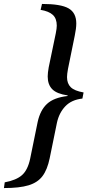

<svg xmlns="http://www.w3.org/2000/svg" viewBox="-58 -812 444 974"><path d="M-34 113Q25 102 54 76Q83 50 95 -7L133 -193Q146 -253 180.5 -285Q215 -317 285 -325V-328Q230 -336 207 -359.5Q184 -383 184 -424Q184 -442 189 -470L225 -643Q230 -668 230 -682Q230 -718 210 -736.5Q190 -755 148 -762L155 -792Q251 -792 290 -769.5Q329 -747 329 -693Q329 -668 321 -630L287 -463Q282 -436 282 -421Q282 -388 301 -369.5Q320 -351 366 -343L360 -312Q305 -306 273.5 -273Q242 -240 231 -190L194 -9Q182 49 157.5 81.5Q133 114 87 128Q41 142 -38 142Z"/></svg>

Font: Taviraj SemiBold
Style: Italic
Weight: 600
Italic angle: -12°
Designer: Katatrad Team
Foundry: CadsonDemak
Version: Version 1.001